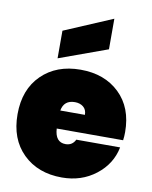

<svg xmlns="http://www.w3.org/2000/svg" viewBox="-94 -937 805 1014"><g transform="rotate(10 308.0 -430.0)"><path d="M308 -397Q249 -397 239 -340H371Q371 -368 353 -382.5Q335 -397 308 -397ZM584 -203Q566 -112 489.5 -52.5Q413 7 308 7Q179 7 99.5 -71Q20 -149 20 -282Q20 -415 99.5 -493Q179 -571 308 -571Q437 -571 516.5 -494.5Q596 -418 596 -287Q596 -264 593 -243H237Q241 -170 297 -170Q333 -170 349 -203ZM177 -757 436 -867V-703L177 -609Z"/></g></svg>

Font: Poppins Black
Style: Regular
Weight: 900
Designer: Ninad Kale (Devanagari), Jonny Pinhorn (Latin)
Foundry: Indian Type Foundry
Version: Version 3.200;PS 1.000;hotconv 16.6.54;makeotf.lib2.5.65590